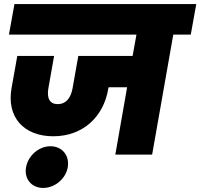

<svg xmlns="http://www.w3.org/2000/svg" viewBox="-20 -760 985 944"><path d="M24 -590H651L632 -485H365L337 -327C328 -276 303 -248 264 -248C225 -248 209 -276 218 -327L246 -485H65L37 -328C11 -185 96 -90 242 -90C388 -90 489 -186 512 -322L514 -331H605L547 0H728L832 -590H918L945 -740H51ZM192 164C250 164 303 119 313 63C323 5 286 -41 228 -41C171 -41 118 5 108 63C98 119 135 164 192 164Z"/></svg>

Font: SVN-Poppins ExtraBold
Style: Italic
Weight: 800
Italic angle: -10°
Designer: Ninad Kale (Devanagari), Jonny Pinhorn (Latin)
Foundry: Indian Type Foundry
Version: Version 3.002 2017